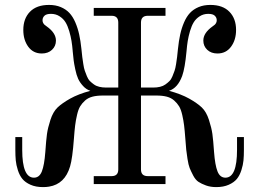

<svg xmlns="http://www.w3.org/2000/svg" viewBox="-20 -744 1048 776"><path d="M458 -357.9H396Q371.6 -357.9 353.8 -353.3Q335.9 -348.6 323.7 -337.6Q311.5 -326.7 304 -314.2Q296.4 -301.8 291.3 -279.3Q286.1 -256.8 283.7 -236.8Q281.2 -216.8 278.8 -184.1Q272.9 -103.5 263.2 -71.3Q242.2 0 178.2 10.3Q167 12.2 153.8 12.2Q124.5 12.2 103.3 2.7Q82 -6.8 70.6 -20.8Q59.1 -34.7 52.2 -56.2Q45.4 -77.6 43.7 -95.9Q42 -114.3 42 -138.2V-189.9H69.8V-138.2Q69.8 -25.9 117.2 -25.9Q139.2 -25.9 149.2 -51.3Q159.2 -76.7 163.1 -128.9Q166.5 -178.2 169.9 -202.6Q173.3 -227.1 183.8 -259.5Q194.3 -292 212.6 -309.6Q231 -327.1 263.7 -345.5Q296.4 -363.8 345.2 -377Q328.6 -382.3 315.7 -396.5Q302.7 -410.6 295.9 -425.5Q289.1 -440.4 284.2 -463.9Q279.3 -487.3 277.8 -499.5Q276.4 -511.7 274.4 -531.7Q274.4 -533.2 274.2 -533.7Q273.9 -534.2 273.9 -535.2Q273.9 -536.1 273.9 -537.1Q272 -560.5 269 -578.6Q266.1 -596.7 259.8 -618.4Q253.4 -640.1 244.6 -654.3Q235.8 -668.5 220.7 -678.2Q205.6 -688 186 -688Q167.5 -688 159.7 -680.4Q151.9 -672.9 151.9 -662.1Q151.9 -655.8 154.5 -651.1Q157.2 -646.5 159.9 -644Q162.6 -641.6 168.9 -637.2Q206.1 -610.8 206.1 -580.1Q206.1 -557.6 190.2 -542.7Q174.3 -527.8 148.9 -527.8Q114.3 -527.8 94.2 -555.2Q74.2 -582.5 74.2 -623Q74.2 -668.9 101.1 -696.5Q127.9 -724.1 178.2 -724.1Q205.1 -724.1 225.8 -715.3Q246.6 -706.5 260.5 -691.7Q274.4 -676.8 284.4 -653.6Q294.4 -630.4 300 -604.7Q305.7 -579.1 309.1 -545.9Q311 -525.4 312.5 -513.9Q314 -502.4 316.7 -485.1Q319.3 -467.8 322.8 -458Q326.2 -448.2 331.3 -435.8Q336.4 -423.3 343.5 -416.3Q350.6 -409.2 359.9 -402.6Q369.1 -396 381.6 -393.1Q394 -390.1 409.2 -390.1H458V-652.8Q458 -680.2 431.2 -680.2H358.9V-711.9H648.9V-680.2H577.1Q549.8 -680.2 549.8 -652.8V-390.1H599.1Q614.3 -390.1 626.7 -393.1Q639.2 -396 648.4 -402.6Q657.7 -409.2 664.8 -416.3Q671.9 -423.3 677 -435.8Q682.1 -448.2 685.5 -458Q689 -467.8 691.7 -485.1Q694.3 -502.4 695.8 -513.9Q697.3 -525.4 699.2 -545.9Q702.6 -579.1 708.3 -604.7Q713.9 -630.4 723.9 -653.6Q733.9 -676.8 747.8 -691.7Q761.7 -706.5 782.5 -715.3Q803.2 -724.1 830.1 -724.1Q880.4 -724.1 907.2 -696.5Q934.1 -668.9 934.1 -623Q934.1 -582.5 913.8 -555.2Q893.6 -527.8 858.9 -527.8Q833.5 -527.8 817.6 -542.7Q801.8 -557.6 801.8 -580.1Q801.8 -610.8 838.9 -637.2Q845.2 -641.6 847.9 -644Q850.6 -646.5 853.3 -651.1Q856 -655.8 856 -662.1Q856 -672.9 848.1 -680.4Q840.3 -688 821.8 -688Q802.2 -688 787.1 -678.2Q772 -668.5 763.2 -654.3Q754.4 -640.1 748 -618.4Q741.7 -596.7 738.8 -578.6Q735.8 -560.5 733.9 -537.1Q727.5 -468.3 716.3 -437Q698.2 -388.2 663.1 -377Q711.9 -363.8 744.6 -345.5Q777.3 -327.1 795.7 -309.6Q814 -292 824.5 -259.5Q835 -227.1 838.4 -202.6Q841.8 -178.2 845.2 -128.9Q849.1 -76.7 859.1 -51.3Q869.1 -25.9 891.1 -25.9Q938 -25.9 938 -138.2V-189.9H965.8V-138.2Q965.8 -114.3 964.1 -95.9Q962.4 -77.6 955.6 -56.2Q948.7 -34.7 937.3 -20.8Q925.8 -6.8 904.5 2.7Q883.3 12.2 854 12.2Q831.1 12.2 812.7 5.6Q794.4 -1 782.2 -9Q770 -17.1 760.7 -34.9Q751.5 -52.7 746.6 -64.7Q741.7 -76.7 737.8 -101.8Q733.9 -127 732.7 -138.7Q731.4 -150.4 729.5 -178.2Q729 -182.1 729 -184.1Q726.6 -216.8 724.1 -236.8Q721.7 -256.8 716.6 -279.3Q711.4 -301.8 703.9 -314.2Q696.3 -326.7 684.1 -337.6Q671.9 -348.6 654.1 -353.3Q636.2 -357.9 611.8 -357.9H549.8V-59.1Q549.8 -32.2 577.1 -32.2H648.9V0H358.9V-32.2H431.2Q458 -32.2 458 -59.1Z"/></svg>

Font: Flanker Steampunk
Style: Regular
Weight: 400
Designer: Alexey Kryukov, Leonardo Di Lena
Foundry: Alexey Kryukov, Leonardo Di Lena
Version: 1.210